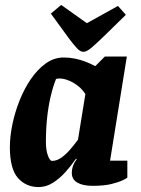

<svg xmlns="http://www.w3.org/2000/svg" viewBox="-20 -746 571 778"><path d="M137 12Q85 12 52.5 -25Q20 -62 20 -150Q20 -192 30 -241Q40 -290 59 -338Q78 -386 105 -425.5Q132 -465 165.5 -489Q199 -513 238 -513Q262 -513 284 -508.5Q306 -504 326.5 -496Q347 -488 366 -478L405 -517H494L426 -95H496V-26Q494 -24 478 -16Q462 -8 432 -0.5Q402 7 355 7Q316 7 293.5 -6Q271 -19 271 -45Q271 -60 276 -74Q281 -88 291 -101L288 -103Q268 -74 244 -47.5Q220 -21 193 -4.5Q166 12 137 12ZM191 -94Q210 -94 229 -107.5Q248 -121 265 -141Q282 -161 296 -180L326 -365Q308 -393 277.5 -410.5Q247 -428 221 -428Q217 -428 213.5 -427.5Q210 -427 207 -426Q195 -396 185.5 -356Q176 -316 171 -269.5Q166 -223 166 -171Q166 -138 174 -116Q182 -94 191 -94ZM318 -536Q305 -536 291.5 -551Q278 -566 264 -584L186 -691L228 -726L332 -652L458 -722L490 -686L403 -601Q370 -569 350.5 -552.5Q331 -536 318 -536Z"/></svg>

Font: Faustina ExtraBold
Style: Italic
Weight: 800
Italic angle: -8°
Designer: Alfonso Garcia
Foundry: http://www.omnibus-type.com
Version: Version 1.200